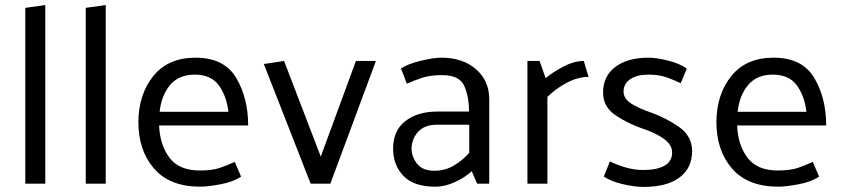

<svg xmlns="http://www.w3.org/2000/svg" viewBox="-20 -726 3331 759"><path d="M80 0V-695L159 -706V0Z M319 0V-695L398 -706V0Z M961 -230H609Q612 -153 650 -102.5Q688 -52 770 -52Q819 -52 849.5 -62.5Q880 -73 908 -86L933 -28Q902 -7 852 2.5Q802 12 772 12Q651 12 589 -59.5Q527 -131 527 -244Q528 -354 586.5 -426Q645 -498 753 -498Q866 -498 913.5 -418.5Q961 -339 961 -230ZM883 -284Q875 -349 844 -390Q813 -431 750 -431Q687 -431 652.5 -390Q618 -349 611 -284Z M1208 0 1023 -473 1103 -485 1248 -107 1387 -485H1466L1286 0Z M1607 -138Q1607 -107 1628.5 -79Q1650 -51 1698 -51Q1740 -51 1775 -72Q1810 -93 1835 -122V-233H1707Q1658 -233 1632.5 -204.5Q1607 -176 1607 -138ZM1565 -455Q1593 -474 1644 -486Q1695 -498 1725 -498Q1809 -498 1861.5 -452.5Q1914 -407 1914 -334V0H1866L1845 -49Q1820 -26 1780 -7Q1740 12 1700 12Q1616 12 1575 -30.5Q1534 -73 1534 -138Q1534 -210 1582.5 -247.5Q1631 -285 1709 -285H1834Q1834 -345 1815 -387Q1796 -429 1728 -429Q1679 -429 1647 -418Q1615 -407 1588 -395Q1583 -410 1577 -425Q1571 -440 1565 -455Z M2065 0V-485H2113L2137 -417Q2164 -440 2206.5 -462.5Q2249 -485 2288 -485Q2292 -469 2297 -453.5Q2302 -438 2307 -422Q2264 -422 2220 -398.5Q2176 -375 2144 -343V0Z M2671 -397Q2647 -409 2616 -420Q2585 -431 2542 -431Q2498 -431 2471.5 -413Q2445 -395 2445 -364Q2445 -336 2475.5 -316.5Q2506 -297 2554 -281Q2613 -260 2664.5 -224Q2716 -188 2716 -128Q2716 -62 2666.5 -24.5Q2617 13 2522 13Q2491 13 2444 2.5Q2397 -8 2367 -28L2391 -88Q2419 -74 2453.5 -64Q2488 -54 2523 -54Q2577 -54 2607 -71Q2637 -88 2637 -123Q2637 -154 2604 -177.5Q2571 -201 2522 -217Q2465 -236 2414.5 -269.5Q2364 -303 2364 -360Q2364 -425 2412.5 -461.5Q2461 -498 2544 -498Q2575 -498 2621 -486.5Q2667 -475 2695 -455Z M3246 -230H2894Q2897 -153 2935 -102.5Q2973 -52 3055 -52Q3104 -52 3134.5 -62.5Q3165 -73 3193 -86L3218 -28Q3187 -7 3137 2.5Q3087 12 3057 12Q2936 12 2874 -59.5Q2812 -131 2812 -244Q2813 -354 2871.5 -426Q2930 -498 3038 -498Q3151 -498 3198.5 -418.5Q3246 -339 3246 -230ZM3168 -284Q3160 -349 3129 -390Q3098 -431 3035 -431Q2972 -431 2937.5 -390Q2903 -349 2896 -284Z"/></svg>

Font: Palanquin
Style: Regular
Weight: 400
Designer: Pria Ravichandran
Version: Version 1.0.4